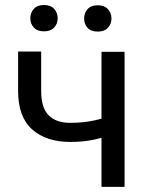

<svg xmlns="http://www.w3.org/2000/svg" viewBox="-20 -731 584 751"><path d="M467.3 -528.3V0H377V-528.3ZM436.5 -285.6V-211.4Q395.5 -195.8 352.3 -185.8Q309.1 -175.8 254.9 -175.8Q161.1 -175.8 106 -224.6Q50.8 -273.4 50.8 -375V-529.3H141.1V-375Q141.1 -309.1 170.4 -279.8Q199.7 -250.5 254.9 -250.5Q307.6 -250.5 351.3 -260.5Q395 -270.5 436.5 -285.6ZM98.6 -659.2Q98.6 -681.2 112.3 -696.3Q126 -711.4 151.9 -711.4Q178.2 -711.4 191.9 -696.3Q205.6 -681.2 205.6 -659.2Q205.6 -638.2 191.9 -623.3Q178.2 -608.4 151.9 -608.4Q126 -608.4 112.3 -623.3Q98.6 -638.2 98.6 -659.2ZM309.1 -658.2Q309.1 -680.2 322.5 -695.3Q335.9 -710.4 362.3 -710.4Q388.2 -710.4 402.1 -695.3Q416 -680.2 416 -658.2Q416 -637.2 402.1 -622.3Q388.2 -607.4 362.3 -607.4Q335.9 -607.4 322.5 -622.3Q309.1 -637.2 309.1 -658.2Z"/></svg>

Font: RobotoDEMO
Style: Regular
Weight: 400
Designer: Christian Robertson
Foundry: Google
Version: Version 2.136